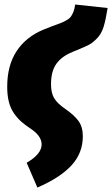

<svg xmlns="http://www.w3.org/2000/svg" viewBox="-20 -611 501 858"><path d="M147 227.1 99.1 116.2Q166 77.6 166 34.2Q166 -2.9 118.2 -35.2Q92.3 -52.2 75 -67.6Q57.6 -83 42.2 -105Q26.9 -127 19.5 -156.2Q12.2 -185.5 12.2 -223.1Q12.2 -318.4 54 -382.1Q95.7 -445.8 172.9 -478Q190.9 -485.8 214.4 -494.4Q237.8 -502.9 249.5 -507.3Q261.2 -511.7 275.1 -519.3Q289.1 -526.9 295.7 -535.4Q302.2 -543.9 307.9 -557.6Q313.5 -571.3 315.9 -590.8L460.9 -575.2Q452.6 -522.5 443.1 -491.5Q433.6 -460.4 414.1 -440.2Q394.5 -419.9 378.4 -411.4Q362.3 -402.8 323.2 -386.7Q319.3 -385.3 316.9 -384.3Q314.5 -383.3 310.8 -381.8Q307.1 -380.4 304.2 -378.9Q255.9 -359.4 231.9 -325.9Q208 -292.5 208 -234.9Q208 -195.8 221.9 -172.4Q235.8 -148.9 272 -124Q313 -95.7 331.5 -69.3Q350.1 -43 350.1 -2Q350.1 72.8 299.6 127.9Q249 183.1 147 227.1Z"/></svg>

Font: Fira Sans Compressed Heavy
Style: Italic
Weight: 900
Width: 3
Italic angle: -8°
Designer: Carrois Corporate & Edenspiekermann AG
Foundry: Carrois Corporate GbR & Edenspiekermann AG
Version: Version 4.203;PS 004.203;hotconv 1.0.88;makeotf.lib2.5.64775